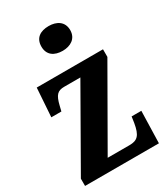

<svg xmlns="http://www.w3.org/2000/svg" viewBox="-190 -855 822 941"><g transform="rotate(-30 221.5 -384.0)"><path d="M243 -628C287 -628 325 -650 325 -698C325 -747 287 -768 243 -768C196 -768 162 -747 162 -698C162 -650 196 -628 243 -628ZM6 0H424L429 -181H374L369 -147C358 -82 340 -64 294 -64H171L417 -493V-536H42L31 -374H88L95 -403C108 -457 123 -472 161 -472H252L6 -41Z"/></g></svg>

Font: Noto Serif Devanagari ExtraCondensed ExtraBold
Style: Regular
Weight: 800
Width: 2
Designer: Universal Thirst, Indian Type Foundry and the Monotype Design Team
Foundry: Monotype Imaging Inc.
Version: Version 2.004